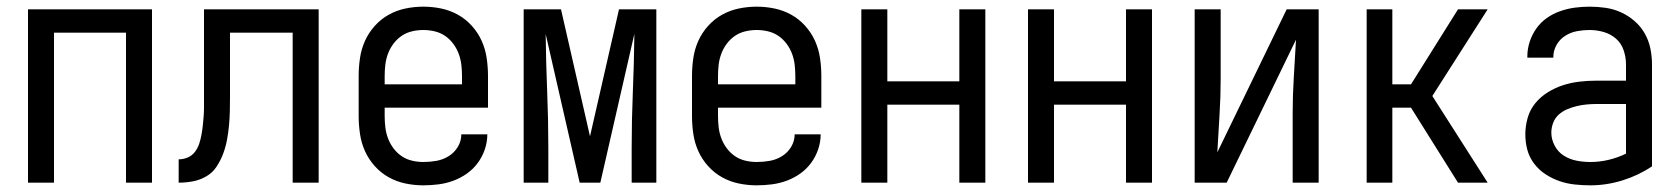

<svg xmlns="http://www.w3.org/2000/svg" viewBox="-20 -548 5040 576"><path d="M64 0V-520H436V0H358V-450H142V0Z M858 0V-450H670V-257Q670 -236 669.5 -214.5Q669 -193 667 -171.5Q665 -150 661 -128.5Q657 -107 649.5 -87Q642 -67 630 -48.5Q618 -30 599 -19Q580 -8 559 -4Q538 0 516 0V-70Q530 -70 543 -75.5Q556 -81 564.5 -92Q573 -103 577.5 -116.5Q582 -130 584.5 -144Q587 -158 588.5 -172Q590 -186 591 -199.5Q592 -213 592 -227Q592 -241 592 -255V-520H936V0Z M1250 8Q1223 8 1196.5 2.5Q1170 -3 1146.5 -16Q1123 -29 1104.5 -49.5Q1086 -70 1075 -94.5Q1064 -119 1060 -146Q1056 -173 1056 -200V-320Q1056 -347 1060 -374Q1064 -401 1075 -425.5Q1086 -450 1104.5 -470.5Q1123 -491 1146.5 -504Q1170 -517 1196.5 -522.5Q1223 -528 1250 -528Q1277 -528 1303.5 -522.5Q1330 -517 1353.5 -504Q1377 -491 1395.5 -470.5Q1414 -450 1425 -425.5Q1436 -401 1440 -374Q1444 -347 1444 -320V-225H1134V-200Q1134 -183 1136 -166Q1138 -149 1144 -133Q1150 -117 1160.5 -103Q1171 -89 1185 -79.5Q1199 -70 1216 -66Q1233 -62 1250 -62Q1270 -62 1289.5 -65.5Q1309 -69 1326 -79.5Q1343 -90 1353.5 -107.5Q1364 -125 1364 -145H1442Q1442 -122 1434.5 -100Q1427 -78 1413.5 -59.5Q1400 -41 1381 -27.5Q1362 -14 1340.5 -6Q1319 2 1296 5Q1273 8 1250 8ZM1366 -295V-320Q1366 -337 1364 -354Q1362 -371 1356 -387Q1350 -403 1339.5 -417Q1329 -431 1315 -440.5Q1301 -450 1284 -454Q1267 -458 1250 -458Q1233 -458 1216 -454Q1199 -450 1185 -440.5Q1171 -431 1160.5 -417Q1150 -403 1144 -387Q1138 -371 1136 -354Q1134 -337 1134 -320V-295Z M1551 0V-520H1663L1750 -139L1837 -520H1949V0H1875V-104Q1875 -188 1878.5 -271.5Q1882 -355 1883 -438V-446L1781 0H1719L1617 -446Q1618 -360 1621.5 -274.5Q1625 -189 1625 -104V0Z M2250 8Q2223 8 2196.5 2.5Q2170 -3 2146.5 -16Q2123 -29 2104.5 -49.5Q2086 -70 2075 -94.5Q2064 -119 2060 -146Q2056 -173 2056 -200V-320Q2056 -347 2060 -374Q2064 -401 2075 -425.5Q2086 -450 2104.5 -470.5Q2123 -491 2146.5 -504Q2170 -517 2196.5 -522.5Q2223 -528 2250 -528Q2277 -528 2303.5 -522.5Q2330 -517 2353.5 -504Q2377 -491 2395.5 -470.5Q2414 -450 2425 -425.5Q2436 -401 2440 -374Q2444 -347 2444 -320V-225H2134V-200Q2134 -183 2136 -166Q2138 -149 2144 -133Q2150 -117 2160.5 -103Q2171 -89 2185 -79.5Q2199 -70 2216 -66Q2233 -62 2250 -62Q2270 -62 2289.5 -65.5Q2309 -69 2326 -79.5Q2343 -90 2353.5 -107.5Q2364 -125 2364 -145H2442Q2442 -122 2434.5 -100Q2427 -78 2413.5 -59.5Q2400 -41 2381 -27.5Q2362 -14 2340.5 -6Q2319 2 2296 5Q2273 8 2250 8ZM2366 -295V-320Q2366 -337 2364 -354Q2362 -371 2356 -387Q2350 -403 2339.5 -417Q2329 -431 2315 -440.5Q2301 -450 2284 -454Q2267 -458 2250 -458Q2233 -458 2216 -454Q2199 -450 2185 -440.5Q2171 -431 2160.5 -417Q2150 -403 2144 -387Q2138 -371 2136 -354Q2134 -337 2134 -320V-295Z M2564 0V-520H2642V-304H2858V-520H2936V0H2858V-234H2642V0Z M3064 0V-520H3142V-304H3358V-520H3436V0H3358V-234H3142V0Z M3564 0V-520H3642V-312Q3642 -257 3638.5 -202Q3635 -147 3632 -91L3840 -520H3936V0H3858V-208Q3858 -263 3861.5 -318Q3865 -373 3868 -429L3660 0Z M4354 0 4213 -225H4157V0H4080V-520H4157V-295H4213L4354 -520H4443L4277 -260L4443 0Z M4751 8Q4728 8 4704.5 5.5Q4681 3 4659 -4.5Q4637 -12 4617 -25Q4597 -38 4582.5 -57Q4568 -76 4562 -98.5Q4556 -121 4556 -145Q4556 -170 4563 -194.5Q4570 -219 4586 -238.5Q4602 -258 4624 -271.5Q4646 -285 4669.5 -292.5Q4693 -300 4718 -303Q4743 -306 4769 -306H4858V-355Q4858 -376 4851 -397Q4844 -418 4828 -432Q4812 -446 4791 -452Q4770 -458 4749 -458Q4730 -458 4711 -454.5Q4692 -451 4675.5 -440.5Q4659 -430 4649.5 -413Q4640 -396 4640 -377V-375H4562V-378Q4562 -401 4569 -422.5Q4576 -444 4589 -462.5Q4602 -481 4620.5 -494Q4639 -507 4660.5 -514.5Q4682 -522 4704 -525Q4726 -528 4749 -528Q4773 -528 4797 -524.5Q4821 -521 4843 -511Q4865 -501 4883.5 -485Q4902 -469 4914 -448Q4926 -427 4931 -403Q4936 -379 4936 -355V-49Q4896 -22 4848 -7Q4800 8 4751 8ZM4751 -62Q4779 -62 4806 -68.5Q4833 -75 4858 -87V-236H4769Q4754 -236 4739 -234.5Q4724 -233 4709.5 -229.5Q4695 -226 4681 -220Q4667 -214 4656 -204Q4645 -194 4639.5 -179.5Q4634 -165 4634 -150Q4634 -130 4644 -111Q4654 -92 4671.5 -81Q4689 -70 4709.5 -66Q4730 -62 4751 -62Z"/></svg>

Font: Moesevka
Style: Regular
Weight: 400
Monospace: yes
Designer: Belleve Invis
Foundry: Belleve Invis
Version: Version 32.5.0; ttfautohint (v1.8.4)